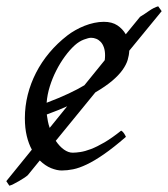

<svg xmlns="http://www.w3.org/2000/svg" viewBox="-49 -527 539 616"><path d="M101.1 -159.7Q102.5 -148.4 104.7 -137.5Q106.9 -126.5 110.4 -116.7L166.5 -186Q138.2 -173.3 101.1 -159.7ZM190.9 -381.8Q174.8 -367.2 159.4 -346.2Q144 -325.2 131.6 -300.8Q119.1 -276.4 110.8 -249.8Q102.5 -223.1 100.6 -197.3Q141.6 -212.9 171.1 -226.8Q200.7 -240.7 221.7 -253.4L287.1 -334Q287.6 -337.9 287.8 -341.6Q288.1 -345.2 288.1 -349.1Q288.1 -364.3 284.2 -375.2Q280.3 -386.2 273.9 -392.8Q267.6 -399.4 259.5 -402.6Q251.5 -405.8 243.2 -405.8Q235.4 -405.8 220.2 -400.1Q205.1 -394.5 190.9 -381.8ZM365.7 -364.3Q365.2 -350.1 360.6 -334.7Q356 -319.3 344 -302.5Q332 -285.6 311 -267.8Q290 -250 256.8 -230.5L129.9 -75.2Q142.1 -57.1 156.2 -47.1Q170.4 -37.1 184.1 -37.1Q194.3 -37.1 209 -39.3Q223.6 -41.5 242.9 -48.8Q262.2 -56.2 286.4 -70.3Q310.5 -84.5 339.8 -107.9Q345.2 -105 349.4 -98.4Q353.5 -91.8 355 -87.9Q314.9 -53.2 284.2 -32Q253.4 -10.7 229.2 0.7Q205.1 12.2 185.8 16.1Q166.5 20 148.9 20Q133.8 20 115 12.5Q96.2 4.9 78.6 -12.2L40 35.2Q35.6 39.1 27.8 44.2Q20 49.3 11.5 54.2Q2.9 59.1 -5.1 63.2Q-13.2 67.4 -19 68.8L-28.8 54.2L53.2 -46.9Q43 -65.4 36.9 -90.6Q30.8 -115.7 30.8 -147.9Q30.8 -186 40 -222.9Q49.3 -259.8 66.7 -293.7Q84 -327.6 109.4 -357.9Q134.8 -388.2 167 -413.1Q178.2 -421.9 192.4 -429.9Q206.5 -438 221.9 -444.1Q237.3 -450.2 253.2 -453.6Q269 -457 284.2 -457Q310.5 -457 327.6 -445.6Q344.7 -434.1 354.5 -417L400.4 -473.1Q414.1 -481.4 429.4 -492.2Q444.8 -502.9 458.5 -506.8L469.7 -491.2Z"/></svg>

Font: Gentium Plus
Style: Italic
Weight: 400
Italic angle: -8°
Designer: J. Victor Gaultney, Annie Olsen, Iska Routamaa
Foundry: SIL International
Version: Version 1.510